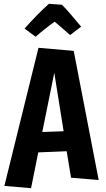

<svg xmlns="http://www.w3.org/2000/svg" viewBox="-20 -943 556 1008"><path d="M353 -10 330 -149 181 -143 143 45 3 33 182 -692 367 -676 498 2ZM265 -561 202 -250 314 -254ZM237 -923 305 -918Q336 -888 406 -803L348 -759Q296 -805 267 -829Q217 -794 167 -750L109 -793Q181 -874 237 -923Z"/></svg>

Font: Boogaloo
Style: Regular
Weight: 400
Designer: John Vargas Beltran
Foundry: John Vargas Beltran
Version: Version 1.002